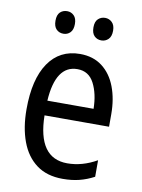

<svg xmlns="http://www.w3.org/2000/svg" viewBox="-83 -846 628 847"><g transform="rotate(10 231.0 -422.0)"><path d="M238 -612Q297 -612 337.5 -581Q378 -550 398.5 -496Q419 -442 419 -374V-318H130Q133 -127 265 -127Q332 -127 397 -164V-90Q365 -73 331.5 -64.5Q298 -56 257 -56Q186 -56 139.5 -90.5Q93 -125 70 -187Q47 -249 47 -331Q47 -466 97 -539Q147 -612 238 -612ZM238 -544Q141 -544 131 -384H338Q337 -451 313 -497.5Q289 -544 238 -544ZM105 -738Q105 -764 117.5 -776Q130 -788 149 -788Q167 -788 179.5 -775.5Q192 -763 192 -738Q192 -712 179.5 -699.5Q167 -687 149 -687Q130 -687 117.5 -699.5Q105 -712 105 -738ZM275 -738Q275 -764 288 -776Q301 -788 319 -788Q337 -788 350 -775.5Q363 -763 363 -738Q363 -712 350 -699.5Q337 -687 319 -687Q300 -687 287.5 -699.5Q275 -712 275 -738Z"/></g></svg>

Font: Noto Sans Malayalam UI Condensed
Style: Regular
Weight: 400
Width: 3
Designer: Jelle Bosma - Monotype Design Team
Foundry: Monotype Imaging Inc.
Version: Version 2.104; ttfautohint (v1.8.4.7-5d5b)